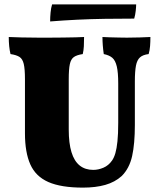

<svg xmlns="http://www.w3.org/2000/svg" viewBox="-20 -848 737 877"><path d="M596 -277Q596 -191 583.5 -135Q571 -79 536 -44Q505 -16 461 -3.5Q417 9 359 9Q259 9 201 -16.5Q143 -42 118.5 -97Q94 -152 94 -239V-486Q94 -533 88.5 -556Q83 -579 69 -588Q55 -597 28 -601Q24 -617 22 -637Q20 -657 20 -679Q40 -678 78 -677Q116 -676 156 -676Q176 -676 206 -676Q236 -676 268 -676.5Q300 -677 326 -677.5Q352 -678 364 -679Q364 -655 363 -636.5Q362 -618 358 -601Q331 -597 317.5 -587.5Q304 -578 299 -555Q294 -532 294 -486V-256Q294 -194 306.5 -153Q319 -112 344 -92Q369 -72 406 -72Q429 -72 452.5 -82Q476 -92 492 -115Q501 -128 507 -148.5Q513 -169 516.5 -202.5Q520 -236 520 -287V-467Q520 -517 513.5 -544.5Q507 -572 493 -584Q479 -596 454 -601Q451 -621 449.5 -641Q448 -661 448 -679Q462 -678 482.5 -677.5Q503 -677 524.5 -676.5Q546 -676 560 -676Q589 -676 618.5 -677Q648 -678 667 -679Q667 -657 665.5 -637.5Q664 -618 659 -601Q633 -598 619.5 -586Q606 -574 601 -548Q596 -522 596 -476ZM602 -828Q602 -818 600 -799Q598 -780 593 -763Q524 -763 459.5 -762Q395 -761 333 -758Q271 -755 209 -750Q209 -770 211 -791Q213 -812 218 -828Z"/></svg>

Font: Vollkorn Black
Style: Regular
Weight: 900
Designer: Friedrich Althausen
Foundry: Friedrich Althausen
Version: Version 5.000